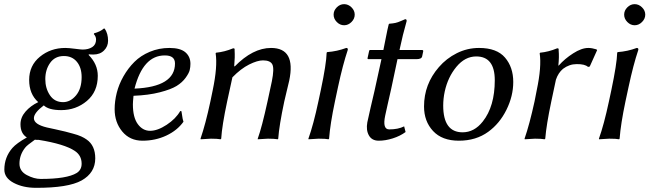

<svg xmlns="http://www.w3.org/2000/svg" viewBox="-20 -671 3142 929"><path d="M148.9 4.9Q109.9 32.7 103 42Q74.2 77.1 74.2 121.1Q74.2 157.2 109.6 176Q145 194.8 176.8 194.8Q303.7 194.8 351.1 166Q375 150.9 375 121.1Q375 81.1 341.8 59.1Q292 25.9 168 5.9Q165 5.9 158.4 5.9Q151.9 5.9 148.9 4.9ZM275.9 -138.2Q215.8 -138.2 191.9 -161.1Q144 -125 144 -99.1Q144 -69.3 207 -54.2Q214.8 -52.2 248.5 -45.2Q282.2 -38.1 295.7 -34.4Q309.1 -30.8 333 -24.4Q356.9 -18.1 372.6 -11Q388.2 -3.9 398.9 3.9Q440.9 32.7 440.9 95.2Q440.9 165 375 202.1Q310.1 238.3 153.8 237.8Q91.8 237.8 46.4 213.9Q1 189.9 1 149.9Q1 89.8 40 44.9Q60.1 22 109.9 -5.9Q79.1 -24.9 79.1 -69.8Q79.1 -103 103.5 -131.1Q127.9 -159.2 165 -176.8Q121.1 -215.8 121.1 -284.2Q121.1 -354 173.1 -396.5Q225.1 -439 295.9 -439Q312 -439 342 -435.1Q372.1 -431.2 379.9 -431.2Q407.7 -431.2 426.3 -443.1Q444.8 -455.1 444.8 -480Q444.8 -494.1 434.1 -505.9L435.1 -509.8Q464.8 -517.6 482.9 -533.2L486.8 -532.2Q502.9 -508.3 502.9 -474.1Q502.9 -446.3 483.4 -426.8Q463.9 -407.2 432.1 -407.2Q416 -407.2 411.1 -408.2L408.2 -405.8Q453.1 -360.8 453.1 -304.2Q453.1 -227.1 400.4 -182.6Q347.7 -138.2 275.9 -138.2ZM375 -297.9Q375 -343.8 352.1 -371.8Q329.1 -399.9 289.1 -399.9Q246.1 -399.9 222.7 -366.9Q199.2 -334 199.2 -288.1Q199.2 -243.2 221.7 -210Q244.1 -176.8 285.2 -176.8Q320.3 -176.8 347.7 -209.2Q375 -241.7 375 -297.9Z M826.7 -363.8Q826.7 -403.3 776.9 -402.8Q671.9 -402.8 630.9 -242.2Q826.7 -250.5 826.7 -363.8ZM626 -207.5Q623 -177.7 623 -166Q623 -103 646.7 -70.6Q670.4 -38.1 706.3 -38.1Q742.2 -38.1 786.4 -67.1Q830.6 -96.2 852.1 -133.8L857.9 -132.8Q858.9 -128.9 860.4 -117.2Q861.8 -105.5 863.8 -96.2Q865.7 -86.9 867.7 -82Q837.9 -40 784.9 -15.1Q731.9 9.8 669.4 9.8Q608.4 9.8 571.5 -34.7Q534.7 -79.1 534.7 -142.6Q534.7 -181.2 544.9 -221.9Q555.2 -262.7 577.4 -301.8Q599.6 -340.8 630.1 -371.3Q660.6 -401.9 704.8 -420.4Q749 -439 799.8 -439Q852.5 -439 877 -418Q901.4 -397 901.4 -362.3Q901.4 -346.7 897.9 -332Q894.5 -317.4 878.2 -294.7Q861.8 -272 834.5 -255.1Q807.1 -238.3 753.2 -224.4Q699.2 -210.4 626 -207.5Z M1355.5 -180.2Q1330.6 -63 1326.2 0L1324.2 2.9Q1306.2 0 1276.4 0Q1276.4 0 1227.1 2.9V0Q1247.1 -55.2 1274.4 -180.2L1295.4 -277.8Q1307.6 -338.9 1297.9 -358.9Q1288.1 -378.9 1252.4 -378.9Q1225.6 -378.9 1185.5 -358.9Q1145.5 -338.9 1104.5 -296.9L1079.1 -180.2Q1054.2 -63 1050.3 0L1047.4 2.9Q1031.2 0 1000.5 0L951.2 2.9L950.2 0Q974.1 -68.8 998 -180.2L1009.3 -234.9Q1033.2 -348.6 1023.4 -413.1L1025.4 -416Q1066.4 -419.9 1107.4 -437Q1110.4 -437 1111.3 -437Q1112.3 -437 1113.8 -436Q1115.2 -435.1 1115.2 -433.1Q1115.2 -431.2 1115.2 -426.8Q1117.2 -394.5 1113.3 -352.1L1115.2 -349.1Q1203.1 -439 1291.5 -439Q1412.6 -439 1379.4 -280.8Q1375.5 -264.6 1367.4 -230.5Q1359.4 -196.3 1355.5 -180.2Z M1532.2 -234.9Q1559.1 -362.3 1560.5 -416L1563 -418.9Q1610.8 -422.4 1655.3 -439Q1664.6 -439 1662.6 -429.2Q1638.7 -357.9 1615.7 -251L1600.6 -180.2Q1577.6 -71.3 1572.3 0L1569.8 2.9Q1556.2 0 1522 0Q1522 0 1472.7 2.9L1472.2 0Q1496.6 -67.9 1520.5 -180.2ZM1609.6 -564.5Q1594.2 -580.1 1594.2 -600.1Q1594.2 -620.1 1609.6 -635.5Q1625 -650.9 1645 -650.9Q1665 -650.9 1680.7 -635.5Q1696.3 -620.1 1696.3 -600.1Q1696.3 -580.1 1680.7 -564.5Q1665 -548.8 1645 -548.8Q1625 -548.8 1609.6 -564.5Z M1835 -429.2Q1839.4 -449.7 1847.2 -490.2Q1855 -530.8 1860.8 -553.2L1863.3 -556.2Q1881.8 -557.6 1893.1 -560.1Q1904.3 -562.5 1919.9 -569.3Q1935.5 -576.2 1940.4 -578.1Q1949.2 -578.1 1947.3 -567.9Q1928.7 -503.4 1913.1 -429.2H2021Q2024.9 -429.2 2026.6 -427.5Q2028.3 -425.8 2027.8 -422.9L2022.5 -397.9Q2019.5 -384.8 1995.6 -384.8H1903.3L1873 -242.2Q1865.7 -208.5 1855.7 -165.8Q1845.7 -123 1843.8 -111.8Q1829.6 -44.9 1863.3 -44.9Q1906.7 -44.9 1935.5 -59.6L1942.4 -32.2Q1916 -12.7 1880.6 -1.5Q1845.2 9.8 1812.5 9.8Q1779.3 9.8 1764.9 -15.9Q1750.5 -41.5 1757.3 -79.1Q1760.3 -95.7 1773.2 -150.6Q1786.1 -205.6 1792 -231L1825.7 -384.8H1761.7Q1757.8 -384.8 1758.3 -389.2L1766.1 -424.8Q1767.1 -428.7 1770 -429.2Z M2103.5 -346.2Q2139.6 -388.2 2190.2 -413.6Q2240.7 -439 2297.9 -439Q2383.8 -439 2423.6 -392.3Q2463.4 -345.7 2463.4 -274.4Q2463.4 -206.1 2430.4 -139.6Q2397.5 -73.2 2342.3 -33.2Q2283.2 9.8 2200.2 9.8Q2119.1 9.8 2075.4 -37.1Q2031.7 -84 2031.7 -155.8Q2031.7 -263.7 2103.5 -346.2ZM2284.2 -397.9Q2230 -397.9 2188.5 -347.9Q2147 -297.9 2131.8 -228Q2124.5 -193.8 2124.5 -160.2Q2124.5 -30.8 2218.3 -30.8Q2274.9 -30.8 2315.9 -83Q2374 -156.2 2374 -282.7Q2374 -397.9 2284.2 -397.9Z M2681.6 -354H2683.6Q2712.4 -386.7 2753.2 -412.8Q2793.9 -439 2826.7 -439Q2843.8 -439 2866.2 -432.1L2869.1 -428.2L2833.5 -349.1L2825.2 -347.2Q2810.1 -361.3 2770 -360.8Q2734.4 -360.8 2704.1 -337.9Q2681.2 -318.8 2669.9 -285.6L2647.5 -180.2Q2623.5 -66.4 2618.2 0L2615.2 2.9Q2599.1 0 2568.4 0L2519 2.9L2518.1 0Q2542 -68.8 2566.4 -180.2L2577.1 -234.9Q2601.1 -348.6 2591.3 -413.1L2593.3 -416Q2634.3 -419.9 2675.3 -437Q2678.2 -437 2679.2 -437Q2680.2 -437 2681.6 -436Q2683.1 -435.1 2683.1 -433.1Q2683.1 -431.2 2683.1 -426.8Q2686 -395.5 2681.6 -354Z M2938 -234.9Q2964.8 -362.3 2966.3 -416L2968.8 -418.9Q3016.6 -422.4 3061 -439Q3070.3 -439 3068.4 -429.2Q3044.4 -357.9 3021.5 -251L3006.3 -180.2Q2983.4 -71.3 2978 0L2975.6 2.9Q2961.9 0 2927.7 0Q2927.7 0 2878.4 2.9L2877.9 0Q2902.3 -67.9 2926.3 -180.2ZM3015.4 -564.5Q3000 -580.1 3000 -600.1Q3000 -620.1 3015.4 -635.5Q3030.8 -650.9 3050.8 -650.9Q3070.8 -650.9 3086.4 -635.5Q3102.1 -620.1 3102.1 -600.1Q3102.1 -580.1 3086.4 -564.5Q3070.8 -548.8 3050.8 -548.8Q3030.8 -548.8 3015.4 -564.5Z"/></svg>

Font: Linux Biolinum O
Style: Italic
Weight: 400
Italic angle: -12°
Designer: Philipp H. Poll
Foundry: Philipp H. Poll
Version: Version 1.1.3